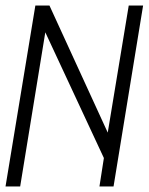

<svg xmlns="http://www.w3.org/2000/svg" viewBox="-20 -675 540 695"><path d="M340 0 356 -103 144 -558 53 0H0L108 -655H159L370 -195L446 -655H498L391 0Z"/></svg>

Font: TypoPRO Lekton
Style: Italic
Weight: 400
Italic angle: -9.3°
Designer: Paolo Mazzetti, Luciano Perondi, Raffaele Flato, Elena Papassissa, Emilio Macchia, Michela Povoleri, Tobias Seemiller, R
Version: Version 3.000